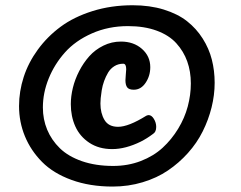

<svg xmlns="http://www.w3.org/2000/svg" viewBox="-20 -723 915 728"><path d="M407.2 -15.6Q320.3 -15.6 251.2 -40.8Q182.1 -65.9 139.4 -109.1Q96.7 -152.3 74.5 -206.3Q52.2 -260.3 52.2 -320.8Q52.2 -376.5 69.8 -430.9Q87.4 -485.4 123.3 -534.7Q159.2 -584 209.5 -621.3Q259.8 -658.7 330.6 -680.9Q401.4 -703.1 482.9 -703.1Q547.9 -703.1 600.8 -686.8Q653.8 -670.4 689.2 -642.6Q724.6 -614.7 748.5 -576.9Q772.5 -539.1 783.2 -497.1Q793.9 -455.1 793.9 -409.2Q793.9 -362.8 782.2 -315.7Q770.5 -268.6 748.5 -224.6Q726.6 -180.7 692.6 -142.8Q658.7 -105 616.9 -76.7Q575.2 -48.3 521 -32Q466.8 -15.6 407.2 -15.6ZM409.2 -93.8Q465.3 -93.8 513.9 -112.5Q562.5 -131.3 596.7 -162.8Q630.9 -194.3 655.5 -234.9Q680.2 -275.4 691.9 -319.3Q703.6 -363.3 703.6 -406.7Q703.6 -452.1 689.9 -490.2Q676.3 -528.3 648.7 -558.8Q621.1 -589.4 574.2 -606.7Q527.3 -624 465.3 -624Q391.1 -624 328.6 -596.4Q266.1 -568.8 226.3 -524.2Q186.5 -479.5 164.6 -425.3Q142.6 -371.1 142.6 -315.4Q142.6 -270.5 158.9 -231.2Q175.3 -191.9 207 -160.9Q238.8 -129.9 290.8 -111.8Q342.8 -93.8 409.2 -93.8ZM405.3 -157.7Q355 -157.7 318.8 -181.6Q282.7 -205.6 265.6 -243.7Q248.5 -281.7 248.5 -328.1Q248.5 -357.9 256.3 -390.1Q264.2 -422.4 280.3 -453.6Q296.4 -484.9 318.6 -509.8Q340.8 -534.7 372.1 -550Q403.3 -565.4 438.5 -565.4Q486.8 -565.4 518.3 -537.6Q549.8 -509.8 549.8 -468.3Q549.8 -435.5 532.2 -409.2Q514.6 -382.8 487.3 -382.8Q469.2 -382.8 462.4 -391.6Q455.6 -400.4 455.6 -418.9Q455.6 -425.3 457 -440.2Q458.5 -455.1 458.5 -460.4Q458.5 -481.4 447.3 -481.4Q428.7 -481.4 413.8 -472.2Q398.9 -462.9 389.9 -447.8Q380.9 -432.6 374.8 -415.8Q368.7 -398.9 365.7 -380.6Q362.8 -362.3 361.8 -350.8Q360.8 -339.4 360.8 -330.6Q360.8 -293.9 376.2 -268.1Q391.6 -242.2 427.7 -242.2Q467.3 -242.2 534.7 -284.2Q540.5 -286.6 543.5 -286.6Q554.7 -286.6 563.5 -272.2Q572.3 -257.8 572.3 -241.7Q572.3 -222.2 559.6 -214.8Q537.1 -197.8 513.7 -186Q456.1 -157.7 405.3 -157.7Z"/></svg>

Font: iCiel Pacifico
Style: Regular
Weight: 400
Designer: Vernon Adams
Foundry: Vernon Adams
Version: Version 1.00 September 26, 2014, initial release